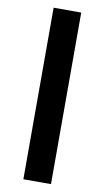

<svg xmlns="http://www.w3.org/2000/svg" viewBox="-100 -846 545 1003"><g transform="rotate(10 173.0 -345.0)"><path d="M100 110V-800H246.5V110Z"/></g></svg>

Font: Geologica ExtraBold
Style: Regular
Weight: 800
Designer: Sindre Bremnes, Frode Helland
Foundry: Monokrom Skriftforlag AS
Version: Version 1.010;gftools[0.9.28]